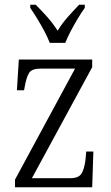

<svg xmlns="http://www.w3.org/2000/svg" viewBox="-20 -786 465 806"><path d="M43 0V-32L295 -498H151Q114 -498 102.5 -480.5Q91 -463 84 -423L81 -407H51L59 -536H367V-504L114 -38H275Q310 -38 322 -57Q334 -76 339 -116L342 -150H372L367 0ZM189 -606Q180 -629 166 -655.5Q152 -682 136 -708Q120 -734 107 -753V-766H130Q157 -739 179.5 -713.5Q202 -688 222 -657Q241 -688 263.5 -713.5Q286 -739 312 -766H336V-753Q322 -734 306.5 -708Q291 -682 277 -655.5Q263 -629 254 -606Z"/></svg>

Font: Noto Serif Tamil Condensed Light
Style: Regular
Weight: 300
Width: 3
Designer: Indian Type Foundry, Tom Grace, and the Monotype Design Team
Foundry: Monotype Imaging Inc.
Version: Version 2.004; ttfautohint (v1.8.4.7-5d5b)